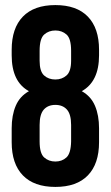

<svg xmlns="http://www.w3.org/2000/svg" viewBox="-20 -728 436 756"><path d="M370 -168Q370 -83 326 -37.5Q282 8 198 8Q114 8 70 -37.5Q26 -83 26 -168V-223Q26 -274 42 -311.5Q58 -349 94 -369Q26 -406 26 -510V-532Q26 -617 70 -662.5Q114 -708 198 -708Q282 -708 326 -662.5Q370 -617 370 -532V-510Q370 -407 302 -369Q338 -349 354 -311.5Q370 -274 370 -223ZM136 -171Q136 -124 154 -108Q172 -92 198 -92Q224 -92 241.5 -108Q259 -124 260 -171V-236Q260 -278 243.5 -296.5Q227 -315 198 -315Q169 -315 152.5 -296.5Q136 -278 136 -236ZM136 -489Q136 -447 153.5 -431Q171 -415 198 -415Q224 -415 242 -431Q260 -447 260 -489V-528Q260 -576 242 -592Q224 -608 198 -608Q172 -608 154 -592Q136 -576 136 -528Z"/></svg>

Font: Bebas Neue
Style: Regular
Weight: 400
Designer: Ryoichi Tsunekawa
Foundry: Ryoichi Tsunekawa
Version: Version 1.300